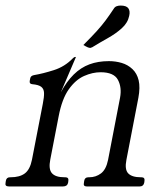

<svg xmlns="http://www.w3.org/2000/svg" viewBox="-46 -671 592 691"><path d="M-14 0Q-29 0 -26 -13L-25 -20Q-23 -33 -10 -33H-8Q25 -33 43.5 -47Q62 -61 69 -96L108 -297Q113 -322 112.5 -336.5Q112 -351 102.5 -358.5Q93 -366 70 -368Q59 -369 61 -380L63 -390Q65 -399 78 -401Q108 -406 147.5 -418.5Q187 -431 216 -461Q221 -466 224 -466H225Q227 -466 227 -465L173 -339Q194 -378 219.5 -403Q245 -428 276 -439.5Q307 -451 346 -451Q370 -451 392 -444.5Q414 -438 430.5 -422.5Q447 -407 453 -382Q459 -357 452 -319L409 -96Q402 -61 415.5 -47Q429 -33 461 -33H463Q476 -33 474 -20L473 -13Q470 0 457 0H266Q253 0 256 -13L257 -20Q259 -33 272 -33H275Q299 -33 317.5 -47Q336 -61 343 -96L386 -319Q393 -356 378.5 -383.5Q364 -411 316 -411Q287 -411 256.5 -397.5Q226 -384 201.5 -349.5Q177 -315 165 -252L135 -97Q128 -62 141 -47.5Q154 -33 186 -33H189Q202 -33 200 -20L199 -13Q196 0 181 0ZM254 -509Q285 -540 303 -560Q321 -580 334 -597.5Q347 -615 363 -639Q367 -646 373.5 -648.5Q380 -651 388 -651Q409 -651 416 -641Q423 -631 419 -614Q414 -589 392.5 -569.5Q371 -550 341.5 -533.5Q312 -517 286 -501Q283 -500 280.5 -499Q278 -498 276 -499Q272 -499 263 -504Z"/></svg>

Font: Young Serif Light
Style: Italic
Weight: 300
Italic angle: -10.979°
Designer: Bastien Sozeau
Foundry: NBR — Bastien Sozeau
Version: Version 5.001